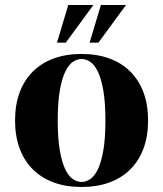

<svg xmlns="http://www.w3.org/2000/svg" viewBox="-20 -730 650 765"><path d="M40 0ZM305 -5Q322 -5 339 -16Q356 -27 369.5 -54.5Q383 -82 391.5 -129.5Q400 -177 400 -250Q400 -323 391.5 -370.5Q383 -418 369.5 -445.5Q356 -473 339 -484Q322 -495 305 -495Q288 -495 271 -484Q254 -473 240.5 -445.5Q227 -418 218.5 -370.5Q210 -323 210 -250Q210 -177 218.5 -129.5Q227 -82 240.5 -54.5Q254 -27 271 -16Q288 -5 305 -5ZM305 -515Q367 -515 416 -497Q465 -479 499.5 -444.5Q534 -410 552 -361Q570 -312 570 -250Q570 -188 552 -139Q534 -90 499.5 -55.5Q465 -21 416 -3Q367 15 305 15Q243 15 194 -3Q145 -21 110.5 -55.5Q76 -90 58 -139Q40 -188 40 -250Q40 -312 58 -361Q76 -410 110.5 -444.5Q145 -479 194 -497Q243 -515 305 -515ZM352 -710 242 -560H207L252 -710ZM482 -710 372 -560H337L382 -710Z"/></svg>

Font: Yeseva One
Style: Regular
Weight: 400
Designer: Jovanny Lemonad
Foundry: Jovanny Lemonad
Version: Version 2.001; ttfautohint (v0.91) -l 8 -r 50 -G 200 -x 0 -w